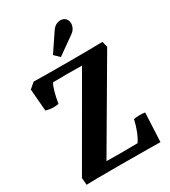

<svg xmlns="http://www.w3.org/2000/svg" viewBox="-215 -1004 985 1112"><g transform="rotate(-30 277.0 -448.5)"><path d="M350 -609Q317 -610 253 -610Q189 -610 157 -609Q148 -598 138 -563Q128 -528 121 -485Q105 -482 86 -482Q62 -482 36 -490L24 -637L61 -669Q107 -667 298 -667Q445 -667 521 -669L531 -631L196 -59Q224 -58 283 -58Q365 -58 404 -59Q436 -105 456 -190Q472 -194 496 -194Q518 -194 531 -191L522 2Q472 2 434 1L257 0Q65 0 28 2L24 -45ZM315 -865Q338 -899 372 -899Q393 -899 405.5 -886Q418 -873 418 -852Q418 -837 410 -822Q402 -807 386 -796L269 -713L235 -746Z"/></g></svg>

Font: Caladea
Style: Bold
Weight: 700
Designer: Carolina Giovagnoli and Andres Torresi
Foundry: Carolina Giovagnoli & Andres Torresi
Version: Version 1.001